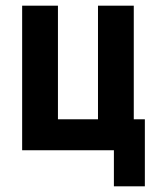

<svg xmlns="http://www.w3.org/2000/svg" viewBox="-20 -529 547 676"><path d="M381 127V0H58V-509H184V-109H325V-509H451V-109H490V127Z"/></svg>

Font: Zen Kaku Gothic New Black
Style: Regular
Weight: 900
Designer: Yoshimichi Ohira
Foundry: Positype
Version: Version 1.001